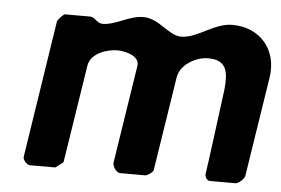

<svg xmlns="http://www.w3.org/2000/svg" viewBox="-43 -592 953 651"><g transform="rotate(5 433.0 -267.0)"><path d="M284 -499C264 -499 257 -520 240 -520H154C149 -520 130 -499 129 -493L57 -27C55 -17 70 0 80 0H167L193 -20L245 -353C252 -398 310 -414 342 -414C366 -414 420 -403 414 -367L362 -33C360 -23 374 0 387 0H473C480 0 499 -13 500 -20L550 -340C557 -386 612 -414 651 -414C715 -414 721 -373 715 -313C709 -269 683 -64 676 -20C677 -11 683 0 693 0H780C790 0 809 -17 811 -27L864 -367C879 -463 817 -534 723 -534C661 -534 608 -479 553 -479C509 -479 475 -534 420 -534C372 -534 328 -499 284 -499Z"/></g></svg>

Font: Asimov Print
Style: CIt
Weight: 500
Designer: Google
Version: Version 2.000980: 2014